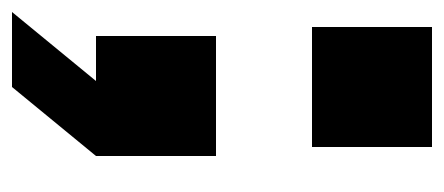

<svg xmlns="http://www.w3.org/2000/svg" viewBox="-230 -370 740 320"><g transform="rotate(90 140.0 -210.0)"><path d="M40 0V-200H240V0L125 140H0L115 0ZM25 -360V-560H225V-360Z"/></g></svg>

Font: Tektur Condensed Black
Style: Regular
Weight: 900
Width: 3
Designer: Adam Jagosz
Foundry: Adam Jagosz
Version: Version 1.005;gftools[0.9.30]